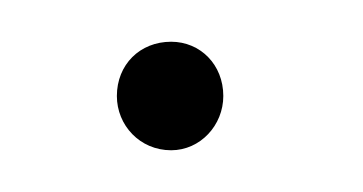

<svg xmlns="http://www.w3.org/2000/svg" viewBox="-20 -71 174 92"><path d="M87 -25C87 -40 76 -51 62 -51C47 -51 36 -40 36 -25C36 -11 47 1 62 1C76 1 87 -11 87 -25Z"/></svg>

Font: LetsTrace
Style: basic
Weight: 500
Version: Version 002.000